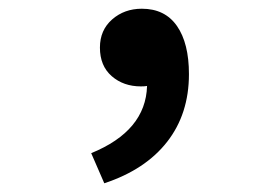

<svg xmlns="http://www.w3.org/2000/svg" viewBox="-20 -205 640 440"><path d="M219 215 189 146Q314 95 317 -8Q312 -7 303 -7Q263 -7 236 -30.5Q209 -54 209 -96Q209 -136 237 -160.5Q265 -185 305 -185Q358 -185 385.5 -145.5Q413 -106 413 -35Q413 56 363 120Q313 184 219 215Z"/></svg>

Font: TypoPRO Source Code Pro
Style: Regular
Weight: 600
Monospace: yes
Designer: Paul D. Hunt, Teo Tuominen
Foundry: Adobe Systems Incorporated
Version: Version 2.010;PS 1.0;hotconv 1.0.84;makeotf.lib2.5.63406